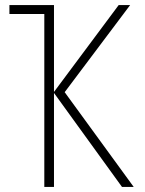

<svg xmlns="http://www.w3.org/2000/svg" viewBox="-20 -734 570 754"><path d="M154 0V-679H17V-714H192V-373L446 -714H491L234 -372L505 0H459L192 -369V0Z"/></svg>

Font: Noto Sans Mono Condensed ExtraLight
Style: Regular
Weight: 200
Width: 3
Designer: Monotype Design Team
Foundry: Monotype Imaging Inc.
Version: Version 2.014; ttfautohint (v1.8.4.7-5d5b)